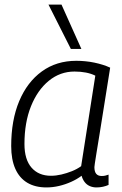

<svg xmlns="http://www.w3.org/2000/svg" viewBox="-20 -810 534 840"><path d="M402 10Q386 10 372.5 4Q359 -2 350 -14Q341 -26 337 -41Q317 -26 291.5 -14.5Q266 -3 238.5 3.5Q211 10 183 10Q134 10 99.5 -10.5Q65 -31 47 -71.5Q29 -112 29 -171Q29 -284 64 -367.5Q99 -451 163 -497.5Q227 -544 314 -544Q333 -544 353.5 -542Q374 -540 393 -536Q412 -532 429.5 -526.5Q447 -521 462 -514Q446 -414 434.5 -341.5Q423 -269 415 -219.5Q407 -170 402 -140Q397 -110 395 -95.5Q393 -81 393 -79Q393 -59 401 -49.5Q409 -40 425 -40Q433 -40 440 -41.5Q447 -43 455 -46V-1Q444 4 430.5 7Q417 10 402 10ZM335 -83 397 -479Q379 -488 356 -492.5Q333 -497 306 -497Q243 -497 193.5 -456.5Q144 -416 115.5 -345Q87 -274 87 -180Q87 -112 118 -76.5Q149 -41 203 -41Q225 -41 248.5 -46.5Q272 -52 294.5 -61Q317 -70 335 -83ZM290 -596 192 -790H249L336 -596Z"/></svg>

Font: Georama Light
Style: Italic
Weight: 300
Italic angle: -9°
Designer: Jean-Baptiste Levee
Foundry: Production Type
Version: Version 1.001